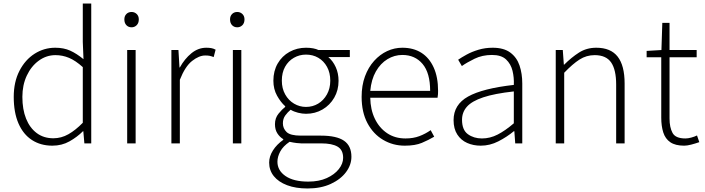

<svg xmlns="http://www.w3.org/2000/svg" viewBox="-20 -814 4002 1090"><path d="M277 13Q211 13 161.5 -19Q112 -51 85 -113Q58 -175 58 -264Q58 -349 90.5 -412Q123 -475 176.5 -509Q230 -543 294 -543Q342 -543 378.5 -526.5Q415 -510 454 -478L450 -576V-794H498V0H459L453 -69H451Q418 -36 374.5 -11.5Q331 13 277 13ZM283 -29Q328 -29 368.5 -52Q409 -75 450 -117V-433Q409 -470 372 -485.5Q335 -501 295 -501Q243 -501 200 -469.5Q157 -438 132 -384.5Q107 -331 107 -264Q107 -193 128 -140.5Q149 -88 188.5 -58.5Q228 -29 283 -29Z M702 0V-530H750V0ZM727 -659Q709 -659 697.5 -671Q686 -683 686 -704Q686 -723 697.5 -734.5Q709 -746 727 -746Q744 -746 756 -734.5Q768 -723 768 -704Q768 -683 756 -671Q744 -659 727 -659Z M953 0V-530H993L999 -431H1001Q1028 -480 1066.5 -511.5Q1105 -543 1151 -543Q1166 -543 1178.5 -541Q1191 -539 1204 -532L1193 -490Q1180 -495 1170.5 -497Q1161 -499 1145 -499Q1110 -499 1070.5 -468Q1031 -437 1001 -361V0Z M1302 0V-530H1350V0ZM1327 -659Q1309 -659 1297.5 -671Q1286 -683 1286 -704Q1286 -723 1297.5 -734.5Q1309 -746 1327 -746Q1344 -746 1356 -734.5Q1368 -723 1368 -704Q1368 -683 1356 -671Q1344 -659 1327 -659Z M1726 256Q1659 256 1610 237.5Q1561 219 1534.5 186Q1508 153 1508 109Q1508 74 1529.5 40Q1551 6 1588 -20V-24Q1568 -36 1554.5 -57Q1541 -78 1541 -109Q1541 -144 1561.5 -169Q1582 -194 1599 -207V-211Q1574 -233 1553 -270.5Q1532 -308 1532 -356Q1532 -411 1556.5 -453.5Q1581 -496 1623.5 -519.5Q1666 -543 1717 -543Q1740 -543 1758 -539.5Q1776 -536 1788 -530H1966V-490H1844Q1870 -468 1886 -433Q1902 -398 1902 -355Q1902 -302 1877.5 -259.5Q1853 -217 1811 -192.5Q1769 -168 1717 -168Q1696 -168 1672 -174Q1648 -180 1630 -191Q1613 -177 1599.5 -158.5Q1586 -140 1586 -114Q1586 -85 1607 -64.5Q1628 -44 1688 -44H1802Q1891 -44 1933 -15Q1975 14 1975 76Q1975 122 1944.5 163Q1914 204 1858 230Q1802 256 1726 256ZM1717 -207Q1755 -207 1786 -225.5Q1817 -244 1836 -278Q1855 -312 1855 -356Q1855 -401 1836.5 -434.5Q1818 -468 1787 -486Q1756 -504 1717 -504Q1680 -504 1648.5 -486Q1617 -468 1598.5 -435Q1580 -402 1580 -356Q1580 -312 1599 -278Q1618 -244 1649.5 -225.5Q1681 -207 1717 -207ZM1730 217Q1791 217 1835 197Q1879 177 1903.5 146Q1928 115 1928 82Q1928 37 1896.5 18.5Q1865 0 1804 0H1690Q1682 0 1664 -2Q1646 -4 1624 -9Q1587 16 1571 46Q1555 76 1555 104Q1555 154 1601 185.5Q1647 217 1730 217Z M2278 13Q2211 13 2155 -20Q2099 -53 2066 -115Q2033 -177 2033 -264Q2033 -329 2052 -380.5Q2071 -432 2104 -468.5Q2137 -505 2178 -524Q2219 -543 2264 -543Q2327 -543 2372 -514.5Q2417 -486 2442 -431Q2467 -376 2467 -298Q2467 -289 2466.5 -279.5Q2466 -270 2464 -259H2082Q2083 -192 2108 -140Q2133 -88 2177.5 -58Q2222 -28 2282 -28Q2326 -28 2360.5 -41Q2395 -54 2425 -75L2445 -38Q2413 -19 2375 -3Q2337 13 2278 13ZM2082 -298H2422Q2422 -400 2379 -451Q2336 -502 2264 -502Q2219 -502 2179.5 -478Q2140 -454 2114 -408.5Q2088 -363 2082 -298Z M2709 13Q2667 13 2632 -2.5Q2597 -18 2576 -50.5Q2555 -83 2555 -132Q2555 -220 2637.5 -266Q2720 -312 2897 -332Q2899 -374 2889.5 -412.5Q2880 -451 2853 -476.5Q2826 -502 2773 -502Q2718 -502 2674 -480.5Q2630 -459 2602 -439L2581 -475Q2600 -488 2629 -504Q2658 -520 2696 -531.5Q2734 -543 2777 -543Q2840 -543 2877 -515.5Q2914 -488 2929.5 -442Q2945 -396 2945 -340V0H2905L2900 -69H2897Q2857 -36 2809 -11.5Q2761 13 2709 13ZM2716 -28Q2762 -28 2805 -50Q2848 -72 2897 -114V-295Q2788 -283 2723.5 -261.5Q2659 -240 2631 -208.5Q2603 -177 2603 -134Q2603 -76 2636.5 -52Q2670 -28 2716 -28Z M3135 0V-530H3175L3181 -447H3183Q3224 -488 3267 -515.5Q3310 -543 3365 -543Q3447 -543 3486.5 -492.5Q3526 -442 3526 -340V0H3478V-334Q3478 -418 3449.5 -459.5Q3421 -501 3356 -501Q3309 -501 3270 -476Q3231 -451 3183 -401V0Z M3864 13Q3814 13 3785.5 -6.5Q3757 -26 3745.5 -62Q3734 -98 3734 -146V-489H3651V-525L3735 -530L3740 -684H3781V-530H3935V-489H3781V-141Q3781 -91 3798 -59.5Q3815 -28 3871 -28Q3886 -28 3904.5 -33Q3923 -38 3937 -45L3950 -7Q3927 1 3904 7Q3881 13 3864 13Z"/></svg>

Font: Noto Sans SC Thin ExtraLight
Style: Regular
Weight: 250
Version: Version 2.004-H2;hotconv 1.0.118;makeotfexe 2.5.65603